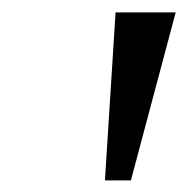

<svg xmlns="http://www.w3.org/2000/svg" viewBox="-20 -748 311 318"><path d="M153.8 -449.2 171.4 -727.5H271L196.8 -449.2Z"/></svg>

Font: Inter Display
Style: Italic
Weight: 400
Italic angle: -9.39999°
Designer: Rasmus Andersson
Foundry: rsms
Version: Version 4.000;git-a52131595